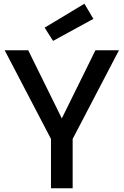

<svg xmlns="http://www.w3.org/2000/svg" viewBox="-20 -1008 662 1028"><path d="M253 -264 5 -739H131L311 -374L491 -739H617L369 -264V0H253ZM219 -860 432 -988 480 -907 264 -789Z"/></svg>

Font: Involve SemiBold
Style: Regular
Weight: 600
Designer: Stefan Peev
Foundry: Context Ltd.
Version: Version 1.001